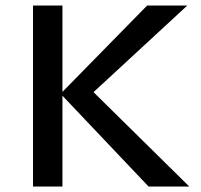

<svg xmlns="http://www.w3.org/2000/svg" viewBox="-20 -678 730 698"><path d="M520 0 207 -330V0H100V-658H207V-344L515 -658H661L320 -343L668 0Z"/></svg>

Font: Ysabeau Semibold
Style: Regular
Weight: 600
Designer: Christian Thalmann (Catharsis Fonts)
Version: Version 0.003